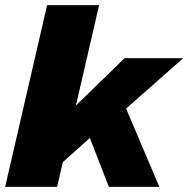

<svg xmlns="http://www.w3.org/2000/svg" viewBox="-30 -726 732 746"><path d="M355 -706 265 -316 454 -500H682L460 -304L589 0H393L319 -190L214 -96L192 0H-10L153 -706Z"/></svg>

Font: Work Sans ExtraBold
Style: Italic
Weight: 800
Italic angle: -13°
Designer: Wei Huang
Foundry: Wei Huang
Version: Version 2.012; ttfautohint (v1.8.3)